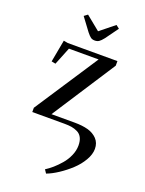

<svg xmlns="http://www.w3.org/2000/svg" viewBox="-171 -712 827 1095"><g transform="rotate(20 243.0 -164.0)"><path d="M58.1 0V-25.9L311 -411.1H130.9L87.9 -304.2L63 -309.1L87.9 -443.8L113.8 -439H415V-411.1L165 -25.9H306.2Q352.5 -25.9 386.7 -16.6Q420.9 -7.3 443.4 16.1Q465.8 39.6 465.8 76.2Q465.8 108.9 444.6 145.5Q423.3 182.1 390.6 212.4Q357.9 242.7 321.3 266.8Q284.7 291 252 303.2L237.8 282.2Q258.8 269 279.8 250.7Q300.8 232.4 322.3 207.5Q343.8 182.6 357.4 151.6Q371.1 120.6 371.1 89.8Q371.1 61 361.3 42.2Q351.6 23.4 333.3 14.6Q314.9 5.9 296.6 2.9Q278.3 0 252.9 0ZM146 -615.2 167 -630.9 252.9 -561 339.8 -630.9 359.9 -615.2 303.2 -537.1Q288.6 -518.6 278.1 -511.7Q267.6 -504.9 252.9 -504.9Q238.3 -504.9 228.8 -511.5Q219.2 -518.1 204.1 -537.1Z"/></g></svg>

Font: Dehuti
Style: Bold
Weight: 700
Version: Version 1.2